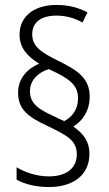

<svg xmlns="http://www.w3.org/2000/svg" viewBox="-20 -781 440 775"><path d="M53 -407C53 -338 96 -308 169 -274C246 -236 290 -217 290 -158C290 -106 253 -69 177 -69C130 -69 80 -85 47 -106V-56C78 -38 125 -26 177 -26C281 -26 341 -79 341 -160C341 -209 318 -241 276 -270C314 -294 342 -334 342 -391C342 -466 292 -498 214 -536C148 -569 110 -592 110 -643C110 -691 146 -718 208 -718C248 -718 283 -707 313 -690L333 -731C297 -750 258 -761 208 -761C116 -761 59 -714 59 -641C59 -587 91 -553 138 -524C91 -504 53 -465 53 -407ZM101 -412C101 -460 136 -489 177 -502C265 -462 295 -436 295 -384C295 -338 270 -308 239 -292L195 -313C136 -340 101 -363 101 -412Z"/></svg>

Font: Noto Sans Thai Cond Light
Style: Regular
Weight: 300
Width: 3
Designer: Monotype Design Team
Foundry: Monotype Imaging Inc.
Version: Version 2.002